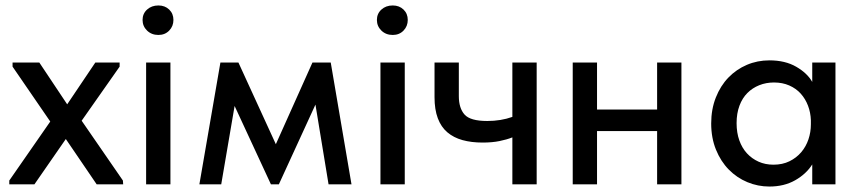

<svg xmlns="http://www.w3.org/2000/svg" viewBox="-20 -675 3148 703"><path d="M14 -14 164 -230 26 -431V-446H124L226 -293L329 -446H418V-431L279 -233L430 -14L431 0H334L221 -166L106 0H14Z M515 -446H604V0H515ZM560 -547Q535 -547 518.5 -563Q502 -579 502 -602Q502 -625 518.5 -640Q535 -655 560 -655Q584 -655 599.5 -640Q615 -625 615 -602Q615 -579 599.5 -563Q584 -547 560 -547Z M787 -446H853L990 -147L1124 -446H1191L1267 0H1183L1135 -292L1001 0H972L839 -287L790 0H710Z M1373 -446H1462V0H1373ZM1418 -547Q1393 -547 1376.5 -563Q1360 -579 1360 -602Q1360 -625 1376.5 -640Q1393 -655 1418 -655Q1442 -655 1457.5 -640Q1473 -625 1473 -602Q1473 -579 1457.5 -563Q1442 -547 1418 -547Z M1856 -172Q1836 -164 1809 -158.5Q1782 -153 1747 -153Q1706 -153 1673.5 -162Q1641 -171 1618 -190.5Q1595 -210 1583 -242Q1571 -274 1571 -319V-446H1660V-323Q1660 -279 1681 -255.5Q1702 -232 1764 -232Q1814 -232 1856 -247V-446H1945V0H1856Z M2386 -195H2166V0H2077V-446H2166V-274H2386V-446H2475V0H2386Z M2797 8Q2755 8 2716.5 -8Q2678 -24 2648.5 -54Q2619 -84 2601.5 -127Q2584 -170 2584 -223Q2584 -275 2601 -318Q2618 -361 2647 -391Q2676 -421 2714.5 -437.5Q2753 -454 2797 -454Q2855 -454 2895.5 -430.5Q2936 -407 2954 -375V-446H3039V0H2954V-73Q2932 -38 2891.5 -15Q2851 8 2797 8ZM2812 -72Q2845 -72 2870.5 -84.5Q2896 -97 2913.5 -117.5Q2931 -138 2940 -164.5Q2949 -191 2949 -220V-235Q2948 -263 2938.5 -288Q2929 -313 2912 -332Q2895 -351 2870 -362Q2845 -373 2814 -373Q2785 -373 2760 -363Q2735 -353 2716.5 -334.5Q2698 -316 2687.5 -288Q2677 -260 2677 -224Q2677 -189 2687 -161Q2697 -133 2715 -113.5Q2733 -94 2757.5 -83Q2782 -72 2812 -72Z"/></svg>

Font: Tilda Sans Medium
Style: Regular
Weight: 500
Designer: ParaType Ltd
Foundry: ParaType Ltd
Version: Version 1.009